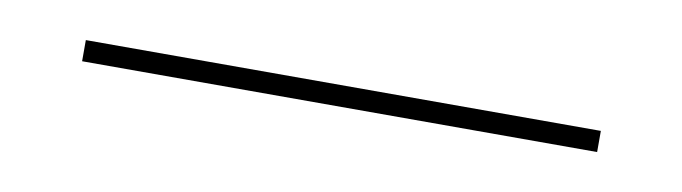

<svg xmlns="http://www.w3.org/2000/svg" viewBox="-21 -6 508 143"><g transform="rotate(10 233.0 66.0)"><path d="M38.5 73.5V57.5H428V73.5Z"/></g></svg>

Font: Anek Telugu Medium Thin
Style: Regular
Weight: 250
Version: Version 1.003